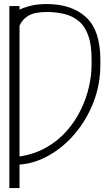

<svg xmlns="http://www.w3.org/2000/svg" viewBox="-20 -742 553 965"><path d="M78.1 -711.6V-693.5Q109 -707.7 141.5 -714.7Q174 -721.6 214.5 -721.6Q341.6 -721.6 413 -655Q484.4 -588.4 484.4 -441.8V-416.2Q484.4 -317.5 450.1 -229Q415.8 -140.6 357.8 -71.7Q299.7 -2.8 227.1 38.5Q154.5 79.9 78.1 85.2V203.1H27V-711.6ZM78.1 44.4Q154.5 32.7 213.8 -1.4Q273.1 -35.5 315.9 -84.5Q358.7 -133.5 386.4 -190.7Q414.1 -247.9 427.2 -306.1Q440.3 -364.3 440.3 -416.2V-443.2Q440.3 -517 423.5 -563.7Q406.6 -610.4 375.9 -636Q345.2 -661.6 304 -671.5Q262.8 -681.5 214.5 -681.8Q154.8 -681.5 123.8 -663.7Q92.7 -646 78.1 -612.6Z"/></svg>

Font: Inter UI Thin
Style: Regular
Weight: 100
Designer: Rasmus Andersson
Foundry: rsms
Version: 3.2;8d6f07862